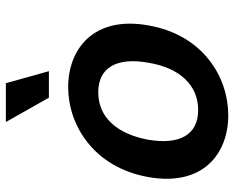

<svg xmlns="http://www.w3.org/2000/svg" viewBox="-90 -672 779 638"><g transform="rotate(-90 299.0 -353.5)"><path d="M234 16C361 16 501 -67 533 -249C566 -431 455 -516 328 -516C202 -516 61 -431 29 -249C-3 -67 108 16 234 16ZM153 -249C172 -353 227 -416 311 -416C394 -416 428 -353 409 -249C392 -146 335 -84 252 -84C169 -84 136 -146 153 -249ZM212 -723 293 -580H381L341 -723Z"/></g></svg>

Font: Uncut Sans Semibold
Style: Italic
Weight: 600
Italic angle: -10°
Designer: Kasper Nordkvist
Foundry: Uncut Type
Version: Version 1.111;FEAKit 1.0